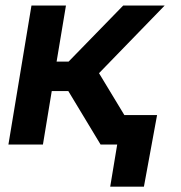

<svg xmlns="http://www.w3.org/2000/svg" viewBox="-20 -536 671 712"><path d="M11.2 0 96.7 -515.6H224.6L189.9 -307.6H234.4L437 -515.6H590.8L347.2 -264.6L507.3 0H353L233.4 -198.2H171.9L139.2 0ZM388.7 156.2 414.6 0H374L392.1 -109.4H562.5L513.7 156.2Z"/></svg>

Font: Inter Display Semi Bold
Style: Italic
Weight: 600
Italic angle: -9.39999°
Designer: Rasmus Andersson
Foundry: rsms
Version: Version 4.000;git-4fc901f